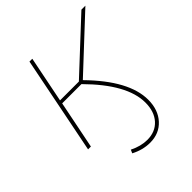

<svg xmlns="http://www.w3.org/2000/svg" viewBox="-198 -640 959 959"><g transform="rotate(-45 281.5 -160.5)"><path d="M308 196Q257 196 207 170L215 152Q263 176 308 176Q365 176 399 138.5Q433 101 433 37Q433 -92 272 -254H136L85 0H65L168 -517H188L139 -272H272L535 -517H563L291 -263Q453 -98 453 37Q453 108 413 152Q373 196 308 196Z"/></g></svg>

Font: Montserrat Thin
Style: Italic
Weight: 100
Italic angle: -11.3°
Designer: Julieta Ulanovsky
Foundry: Julieta Ulanovsky
Version: Version 9.000; ttfautohint (v1.8.4.7-5d5b)